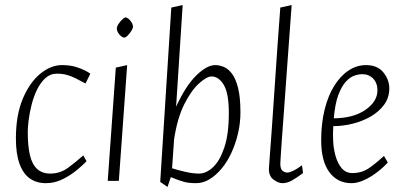

<svg xmlns="http://www.w3.org/2000/svg" viewBox="-20 -717 1589 761"><path d="M162 9Q125 9 98.5 -9.5Q72 -28 57.5 -67.5Q43 -107 43 -168Q43 -261 70.5 -326Q98 -391 140 -425Q182 -459 225 -459Q257 -459 280 -452Q303 -445 318 -437Q333 -429 338 -425L319 -386Q297 -398 280 -406.5Q263 -415 245.5 -420Q228 -425 205 -425Q179 -425 159.5 -407Q140 -389 126.5 -361Q113 -333 105 -301Q97 -269 93.5 -240.5Q90 -212 90 -194Q90 -139 98.5 -102.5Q107 -66 127 -47.5Q147 -29 179 -29Q219 -29 250.5 -52.5Q282 -76 310 -101L323 -78Q311 -65 286 -44Q261 -23 229 -7Q197 9 162 9Z M407 0 439 -449 484 -459 451 0ZM472 -568Q467 -568 460 -573.5Q453 -579 448 -587.5Q443 -596 443 -603Q443 -612 450 -622.5Q457 -633 465.5 -640.5Q474 -648 477 -648Q483 -648 490 -642Q497 -636 502 -627.5Q507 -619 507 -610Q507 -605 500.5 -594.5Q494 -584 486 -576Q478 -568 472 -568Z M644 24 615 4 659 -687 704 -697 678 -294Q716 -377 758 -418Q800 -459 833 -459Q849 -459 866.5 -452Q884 -445 899 -425.5Q914 -406 923.5 -369Q933 -332 933 -272Q933 -229 923.5 -188.5Q914 -148 897.5 -112Q881 -76 858.5 -49Q836 -22 810.5 -6.5Q785 9 757 9Q729 9 710 4Q691 -1 657 -15ZM769 -29Q797 -29 824 -54Q851 -79 869 -132Q887 -185 887 -269Q887 -347 867 -380.5Q847 -414 818 -414Q800 -414 769.5 -387Q739 -360 711 -305Q683 -250 670 -165L662 -50Q684 -43 714 -36Q744 -29 769 -29Z M1100 9Q1082 9 1063 -6Q1044 -21 1046 -52Q1052 -129 1057.5 -209Q1063 -289 1068.5 -369.5Q1074 -450 1079.5 -530Q1085 -610 1091 -687L1136 -697Q1125 -548 1117.5 -443.5Q1110 -339 1105 -270.5Q1100 -202 1097 -162Q1094 -122 1093 -102.5Q1092 -83 1091.5 -77Q1091 -71 1091 -69Q1091 -47 1100 -40Q1109 -33 1119 -33Q1128 -33 1144 -41Q1160 -49 1177 -62L1181 -31Q1153 -10 1135 -0.5Q1117 9 1100 9Z M1373 9Q1318 9 1285.5 -34.5Q1253 -78 1253 -161Q1253 -227 1266.5 -282Q1280 -337 1304.5 -376.5Q1329 -416 1361.5 -437.5Q1394 -459 1431 -459Q1476 -459 1499.5 -430Q1523 -401 1523 -367Q1523 -330 1502.5 -302Q1482 -274 1449 -255Q1416 -236 1377 -226.5Q1338 -217 1301 -217Q1299 -190 1300.5 -158Q1302 -126 1310.5 -97Q1319 -68 1335 -49.5Q1351 -31 1377 -31Q1415 -31 1444.5 -52Q1474 -73 1502 -99L1517 -73Q1500 -54 1475.5 -35Q1451 -16 1424 -3.5Q1397 9 1373 9ZM1303 -248Q1382 -249 1429 -282Q1476 -315 1476 -359Q1476 -388 1459 -405.5Q1442 -423 1416 -423Q1401 -423 1384 -417Q1367 -411 1350.5 -393Q1334 -375 1321 -340.5Q1308 -306 1303 -248Z"/></svg>

Font: Ancizar Sans Thin
Style: Italic
Weight: 100
Italic angle: -4°
Designer: Cesar Puertas, Viviana Monsalve, Julian Moncada, Julian Prieto, Jose Castro, Mariel Hernandez, Felipe Aragon, Sara Alarc
Version: Version 8.100